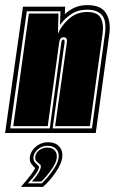

<svg xmlns="http://www.w3.org/2000/svg" viewBox="-48 -521 450 752"><path d="M-28 0 42 -495H207L206 -465Q223 -482 245 -491.5Q267 -501 294 -501Q348 -501 367.5 -469Q387 -437 380 -386L327 0ZM-8 -18H147L192 -353Q193 -366 200 -366Q206 -366 205 -355L158 -18H312L363 -388Q370 -439 352 -461Q334 -483 294 -483Q256 -483 229.5 -464.5Q203 -446 187 -423L189 -477H57ZM4 -27 65 -468H181L179 -388Q190 -418 220.5 -446Q251 -474 294 -474Q333 -474 346 -451.5Q359 -429 354 -390L304 -27H168L214 -356Q217 -375 201 -375Q187 -375 184 -356L139 -27ZM34 211Q60 181 73 163.5Q86 146 90 137L88 136Q83 131 75 121Q67 111 69 93Q73 69 93.5 52.5Q114 36 140 36Q169 36 184.5 53.5Q200 71 195 100Q192 121 170 154Q148 187 120 211ZM61 197H116Q140 174 159.5 145.5Q179 117 181 100Q185 77 173 63.5Q161 50 138 50Q118 50 102 62.5Q86 75 83 93Q82 106 87.5 113Q93 120 98 124Q105 131 105 133Q102 155 61 197ZM77 190Q109 154 112 133Q113 126 107 121.5Q101 117 95 111Q89 105 90 93Q92 78 105.5 67.5Q119 57 137 57Q157 57 167 69Q177 81 174 100Q172 117 152.5 144.5Q133 172 114 190Z"/></svg>

Font: Alumni Sans Collegiate One
Style: Italic
Weight: 400
Italic angle: -8°
Designer: Robert E. Leuschke
Foundry: Robert E. Leuschke
Version: Version 1.100